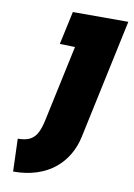

<svg xmlns="http://www.w3.org/2000/svg" viewBox="-84 -754 588 845"><g transform="rotate(10 210.0 -331.5)"><path d="M306 -166 420 -700H172L140 -552L208 -550L135 -209Q128 -176 117 -154Q106 -132 86 -120.5Q66 -109 30 -109L35 37Q94 37 140.5 21.5Q187 6 220.5 -21.5Q254 -49 275.5 -86Q297 -123 306 -166Z"/></g></svg>

Font: Advent Pro Black
Style: Italic
Weight: 900
Italic angle: -12°
Version: Version 3.000